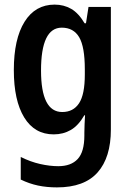

<svg xmlns="http://www.w3.org/2000/svg" viewBox="-20 -573 568 833"><path d="M217 -553Q257 -553 289 -534.5Q321 -516 347 -472H353L364 -543H461V-11Q461 110 403.5 175Q346 240 227 240Q183 240 145 232Q107 224 70 206V108Q112 129 154 138.5Q196 148 233 148Q288 148 317 117Q346 86 346 15V3Q346 -14 347 -35Q348 -56 349 -73H346Q320 -28 287 -9Q254 10 213 10Q130 10 85 -63.5Q40 -137 40 -269Q40 -404 86.5 -478.5Q133 -553 217 -553ZM248 -453Q158 -453 158 -267Q158 -87 250 -87Q298 -87 323 -125Q348 -163 348 -250V-272Q348 -370 323.5 -411.5Q299 -453 248 -453Z"/></svg>

Font: Noto Sans Malayalam Condensed SemiBold
Style: Regular
Weight: 600
Width: 3
Designer: Jelle Bosma - Monotype Design Team
Foundry: Monotype Imaging Inc.
Version: Version 2.104; ttfautohint (v1.8.4.7-5d5b)